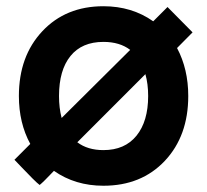

<svg xmlns="http://www.w3.org/2000/svg" viewBox="-20 -575 658 610"><path d="M106 12.7Q99.1 7.8 83 -8.3Q66.9 -24.4 48.1 -44.2Q29.3 -64 25.9 -67.4L76.2 -117.7Q40 -184.1 40 -270Q40 -396.5 114.5 -475.8Q189 -555.2 308.6 -555.2Q398.9 -555.2 466.8 -507.3L512.2 -552.7L591.8 -472.2L542.5 -422.4Q578.1 -355.5 578.1 -270Q578.1 -143.1 503.7 -64Q429.2 15.1 308.6 15.1Q218.8 15.1 151.4 -32.2Q117.2 3.9 106 12.7ZM175.8 -200.2 393.6 -416.5Q360.4 -441.9 308.6 -441.9Q240.2 -441.9 203.9 -397Q167.5 -352.1 167.5 -270Q167.5 -231.9 175.8 -200.2ZM308.6 -98.1Q376.5 -98.1 413.6 -143.8Q450.7 -189.5 450.7 -270Q450.7 -308.6 441.9 -339.4L225.6 -123Q258.3 -98.1 308.6 -98.1Z"/></svg>

Font: Vela Sans Bd
Style: Bold
Weight: 700
Designer: Principal design: Mikhail Sharanda - project Manrope.
Design modification: Ravid Balaliev
Foundry: Mikhail Sharanda
Version: Version 1.001